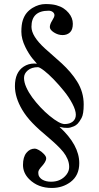

<svg xmlns="http://www.w3.org/2000/svg" viewBox="-20 -722 489 952"><path d="M274.9 -93Q373 -2.9 373 86.9Q373 147.5 330.6 179.7Q290.8 210 237.1 210Q168 210 124.3 166Q94 135.3 94 95.9Q94 56.6 111 35.8Q127.9 14.9 153.1 14.9Q159.9 14.9 173.1 22.2Q186.3 29.5 197.6 41.5Q209 53.5 209 62.7Q209 72 202.9 82Q196.8 92 189.5 100.1Q169.9 121.1 169.9 131.3Q169.9 141.6 171.5 147.1Q173.1 152.6 177.9 158.4Q182.6 164.3 189.9 168.7Q207.5 179 232.8 179Q258.1 179 277.1 170Q296.1 161.1 309.6 143.7Q323 126.2 323 106Q323 85.7 314.8 66.7Q306.6 47.6 293.9 31.7Q281.2 15.9 261.8 -2.7Q242.4 -21.2 224.1 -36.6Q171.6 -80.1 140.9 -112.1Q110.1 -144 89.8 -178.2Q54 -239 54 -294.9Q54 -363.3 97.2 -391.6Q120.6 -407 149.9 -407Q152.6 -407 157.2 -406.5Q161.9 -406 163.1 -406Q162.8 -406.7 156.7 -413.7Q150.6 -420.7 142.2 -430.5Q133.8 -440.4 123.8 -456.2Q113.8 -471.9 105.5 -489Q85.9 -529.3 85.9 -564.6Q85.9 -599.9 93.1 -621.7Q100.3 -643.6 112.5 -658.2Q124.8 -672.9 141.4 -682.9Q172.9 -701.9 205.7 -701.9Q238.5 -701.9 259.5 -696Q280.5 -690.2 295.2 -680.4Q309.8 -670.7 320.3 -658Q341.1 -633.3 341.1 -604Q341.1 -574.7 326.9 -561.4Q312.7 -548.1 290.3 -548.1Q267.8 -548.1 247.4 -561.2Q227.1 -574.2 227.1 -587.9Q227.1 -601.6 238.5 -619.6Q250 -637.7 250 -646.7Q250 -655.8 241.8 -662.4Q233.6 -668.9 220.9 -668.9Q136 -668.9 136 -589.1Q136 -542.7 203.1 -481.4Q222.7 -463.6 244.1 -445.1Q265.6 -426.5 287 -406.9Q308.3 -387.2 327.9 -364.5Q347.4 -341.8 362.3 -317.9Q395 -265.4 395 -204.1Q395 -156.2 384.3 -136.8Q373.5 -117.4 365.2 -108.9Q356.9 -100.3 346.7 -95.9Q328.1 -87.9 315.2 -87.9Q302.2 -87.9 296.9 -88.6Q291.5 -89.4 283.8 -91.1Q276.1 -92.8 274.9 -93ZM225.6 -147.9Q275.4 -106.9 300.4 -106.9Q325.4 -106.9 340.7 -119.1Q356 -131.3 356 -153.2Q356 -175 339.2 -207.2Q322.5 -239.3 297.7 -270Q272.9 -300.8 246.5 -328.1Q220 -355.5 198.1 -372.2Q176.3 -388.9 168 -388.9Q137 -388.9 118 -373.2Q99.1 -357.4 99.1 -335.7Q99.1 -314 110.5 -288.8Q121.8 -263.7 139.8 -239.1Q157.7 -214.6 180.4 -190.4Q203.1 -166.3 225.6 -147.9Z"/></svg>

Font: Linden Hill
Style: Italic
Weight: 400
Italic angle: -5.60001°
Version: Version 1.201